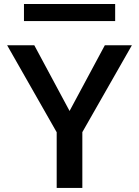

<svg xmlns="http://www.w3.org/2000/svg" viewBox="-20 -926 685 946"><path d="M259.3 0V-274.4L15.1 -703.1H148.9L335 -356.4H310.5L496.6 -703.1H629.9L385.7 -274.9V0ZM98.1 -822.3V-906.2H547.4V-822.3Z"/></svg>

Font: Schibsted Grotesk SemiBold
Style: Regular
Weight: 600
Designer: Bakken & Baeck AS, Henrik Kongsvoll
Foundry: Schibsted ASA
Version: Version 1.100;gftools[0.9.25]